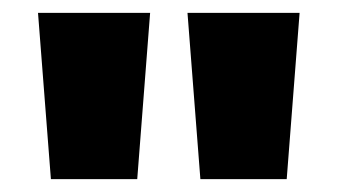

<svg xmlns="http://www.w3.org/2000/svg" viewBox="-20 -734 524 298"><path d="M213 -714H39L59 -456H193ZM445 -714H271L291 -456H425Z"/></svg>

Font: Noto Sans Georgian ExtraCondensed Black
Style: Regular
Weight: 900
Width: 2
Designer: Monotype Design Team, Akaki Razmadze
Foundry: Google LLC
Version: Version 2.005